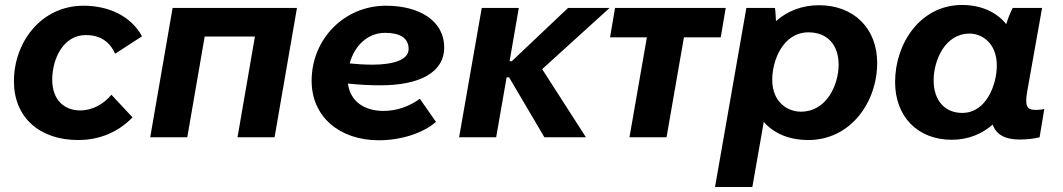

<svg xmlns="http://www.w3.org/2000/svg" viewBox="-20 -552 4273 772"><path d="M294 11C380 11 454 -20 513 -80L428 -171C397 -134 353 -108 302 -108C237 -108 190 -152 190 -231C190 -318 236 -411 325 -411C384 -411 421 -384 443 -336L551 -406C506 -489 415 -529 316 -529C145 -529 36 -382 36 -225C36 -81 138 11 294 11Z M584 0H733L803 -405H1005L935 0H1084L1174 -520H674Z M1503 12C1595 12 1683 -18 1733 -62L1668 -155C1631 -127 1579 -106 1522 -106C1444 -106 1388 -145 1379 -216C1425 -211 1469 -209 1510 -209C1666 -209 1766 -260 1766 -361C1766 -471 1663 -529 1532 -529C1364 -529 1233 -395 1233 -227C1233 -82 1346 12 1503 12ZM1386 -297C1405 -368 1458 -420 1529 -420C1588 -420 1623 -399 1623 -355C1623 -310 1559 -292 1477 -292C1447 -292 1415 -294 1386 -297Z M1826 0H1975L2017 -241H2027L2169 0H2336L2160 -274L2431 -520H2264L2038 -306H2029L2066 -520H1917Z M2433 -402H2581L2511 0H2660L2730 -402H2878L2898 -520H2453Z M2855 200H3005L3051 -62C3091 -16 3152 11 3230 11C3401 11 3507 -142 3507 -299C3507 -437 3414 -531 3273 -531C3204 -531 3145 -507 3100 -467C3099 -488 3098 -509 3096 -520H2981ZM3200 -103C3150 -103 3085 -138 3085 -232C3085 -307 3127 -422 3231 -422C3306 -422 3352 -372 3352 -292C3352 -214 3306 -103 3200 -103Z M4079 9C4108 9 4136 6 4160 0L4179 -114C4168 -111 4157 -110 4144 -110C4107 -110 4101 -129 4110 -183L4170 -520H4052C4043 -503 4033 -479 4026 -455C3987 -503 3926 -532 3848 -532C3682 -532 3579 -379 3579 -222C3579 -84 3669 10 3807 10C3872 10 3928 -13 3971 -51C3986 -12 4019 9 4079 9ZM3879 -417C3925 -417 3988 -382 3988 -288C3988 -214 3947 -98 3849 -98C3778 -98 3734 -149 3734 -229C3734 -307 3778 -417 3879 -417Z"/></svg>

Font: Fixel Display
Style: Bold Italic
Weight: 700
Italic angle: -10°
Designer: AlfaBravo + MacPaw
Foundry: Kyrylo Tkachov, Marchela Mozhyna, Serhii Makarenko, Maria Weinstein, Zakhar Kryvoshyya
Version: Version 1.210;Glyphs 3.2 (3217)